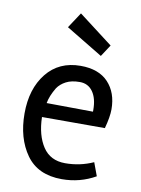

<svg xmlns="http://www.w3.org/2000/svg" viewBox="-86 -813 648 884"><g transform="rotate(10 238.0 -370.5)"><path d="M265 13Q153 13 98.5 -63.5Q44 -140 44 -255.5Q44 -371 102 -443.5Q160 -516 261 -516Q346 -516 390.5 -468.5Q435 -421 435 -343Q435 -308 420 -253H126Q128 -168 163 -115Q198 -62 267.5 -62Q337 -62 399 -90L422 -28Q350 13 265 13ZM353 -326Q353 -380 331 -411Q309 -442 270 -442Q231 -442 205.5 -428.5Q180 -415 166 -394Q142 -354 136 -320L353 -318ZM344 -577 172 -681 220 -754 380 -632Z"/></g></svg>

Font: Rambla
Style: Regular
Weight: 400
Designer: Martin Sommaruga
Foundry: Martin Sommaruga
Version: Version 1.001